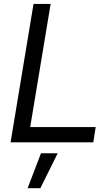

<svg xmlns="http://www.w3.org/2000/svg" viewBox="-20 -748 589 1009"><path d="M35.6 0 156.2 -727.5H246.1L138.7 -80.1H482.9L470.2 0ZM125 241.2 195.3 57.6H283.2L191.9 241.2Z"/></svg>

Font: Inter 24pt
Style: Italic
Weight: 400
Italic angle: -9.3988°
Designer: Rasmus Andersson
Foundry: rsms
Version: Version 4.001;git-66647c0bb